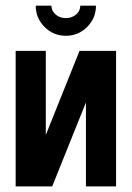

<svg xmlns="http://www.w3.org/2000/svg" viewBox="-20 -663 469 683"><path d="M107.1 -642.9H162.9Q162.9 -624.3 177.9 -611.4Q192.9 -598.6 214.3 -598.6Q235.7 -598.6 250.7 -611.4Q265.7 -624.3 265.7 -642.9H321.4Q321.4 -598.6 290 -567.1Q258.6 -535.7 214.3 -535.7Q170 -535.7 138.6 -567.1Q107.1 -598.6 107.1 -642.9ZM35.7 -482.1H142.9V-182.9L262.9 -482.1H392.9V0H285.7V-298.6L165.7 0H35.7Z"/></svg>

Font: Aire Exterior
Style: Regular
Weight: 400
Width: 4
Designer: Jayvee Enaguas (HarvettFox96)
Version: 20190503.02